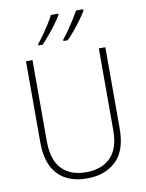

<svg xmlns="http://www.w3.org/2000/svg" viewBox="-102 -1022 838 1103"><g transform="rotate(-10 317.0 -470.5)"><path d="M549 -240Q549 -111 485 -50.5Q421 10 316 10Q205 10 145.5 -53.5Q86 -117 86 -241V-714H124V-243Q124 -132 174.5 -79Q225 -26 317 -26Q406 -26 458.5 -77Q511 -128 511 -237V-714H549ZM462 -943Q450 -923 430 -895Q410 -867 386.5 -839Q363 -811 343 -791H318V-799Q335 -819 354.5 -847Q374 -875 391.5 -903Q409 -931 420 -951H462ZM316 -943Q304 -923 284 -895.5Q264 -868 240.5 -840Q217 -812 197 -791H172V-799Q189 -819 208.5 -847Q228 -875 245.5 -902.5Q263 -930 273 -951H316Z"/></g></svg>

Font: Noto Sans Gurmukhi SemiCondensed ExtraLight
Style: Regular
Weight: 200
Width: 4
Designer: Jelle Bosma - Monotype Design Team
Foundry: Monotype Imaging Inc.
Version: Version 2.004; ttfautohint (v1.8.4.7-5d5b)